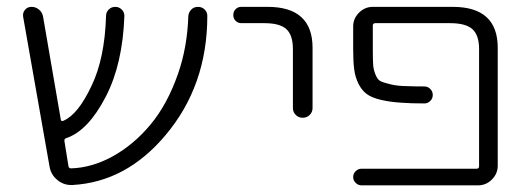

<svg xmlns="http://www.w3.org/2000/svg" viewBox="-20 -565 1548 563"><path d="M580.1 -537.1Q587.9 -529.3 587.9 -518.6Q587.9 -313.5 464.8 -168Q349.6 -31.2 192.4 -22.5Q190.4 -22.5 188.5 -22.5Q166 -22.5 148.4 -37.1Q128.9 -52.7 125 -78.1L47.9 -515.6Q45.9 -527.3 53.2 -536.1Q60.5 -544.9 72.3 -544.9Q85 -544.9 94.7 -536.6Q104.5 -528.3 106.4 -515.6L158.2 -214.8Q159.2 -208 166 -210.9Q209 -229.5 248 -312.5Q287.1 -392.6 291 -518.6Q291 -529.3 298.8 -537.1Q306.6 -544.9 317.9 -544.9Q329.1 -544.9 336.9 -537.1Q344.7 -529.3 344.7 -518.6Q339.8 -377 290 -281.2Q238.3 -181.6 174.8 -160.2Q168 -158.2 168.9 -151.4L180.7 -78.1Q181.6 -71.3 188.5 -71.3Q249 -73.2 308.6 -105.5Q371.1 -139.6 420.9 -199.2Q470.7 -258.8 502 -348.6Q529.3 -426.8 532.2 -517.6Q533.2 -529.3 541 -537.1Q548.8 -544.9 560.5 -544.9Q572.3 -544.9 580.1 -537.1Z M687.5 -497.1Q677.7 -497.1 670.9 -503.9Q664.1 -510.7 664.1 -521Q664.1 -531.2 670.9 -538.1Q677.7 -544.9 687.5 -544.9H764.6Q896.5 -544.9 896.5 -424.8V-248Q896.5 -236.3 888.2 -228Q879.9 -219.7 867.7 -219.7Q855.5 -219.7 847.2 -228Q838.9 -236.3 838.9 -248V-420.9Q838.9 -461.9 819.8 -479.5Q800.8 -497.1 754.9 -497.1Z M1307.6 -544.9Q1439.5 -544.9 1439.5 -424.8V-79.1Q1439.5 -55.7 1422.4 -38.6Q1405.3 -21.5 1381.8 -21.5H1040Q1030.3 -21.5 1022.9 -28.8Q1015.6 -36.1 1015.6 -45.9Q1015.6 -55.7 1022.9 -63Q1030.3 -70.3 1040 -70.3H1377.9Q1384.8 -70.3 1384.8 -78.1V-420.9Q1384.8 -461.9 1365.2 -479.5Q1345.7 -497.1 1299.8 -497.1H1081.1Q1073.2 -497.1 1073.2 -490.2V-420.9Q1073.2 -389.6 1074.2 -375Q1075.2 -360.4 1081.1 -346.2Q1086.9 -332 1094.7 -327.6Q1102.5 -323.2 1124.5 -317.9Q1146.5 -312.5 1172.9 -312.5Q1191.4 -311.5 1224.6 -311.5Q1234.4 -311.5 1241.7 -304.2Q1249 -296.9 1249 -286.6Q1249 -276.4 1241.7 -269Q1234.4 -261.7 1224.6 -261.7Q1184.6 -261.7 1159.2 -263.7Q1125 -265.6 1097.7 -272Q1070.3 -278.3 1055.7 -289.1Q1041 -299.8 1031.2 -319.3Q1021.5 -338.9 1018.6 -361.8Q1015.6 -384.8 1015.6 -420.9V-487.3Q1015.6 -510.7 1032.7 -527.8Q1049.8 -544.9 1073.2 -544.9Z"/></svg>

Font: Gen Jyuu Gothic Light
Style: Regular
Weight: 200
Designer: [Source Han Sans]
Ryoko NISHIZUKA  (kana & ideographs); Paul D. Hunt (Latin, Greek & Cyrillic); Wenlong ZHANG  (bopomofo
Version: Version 1.002.20150607